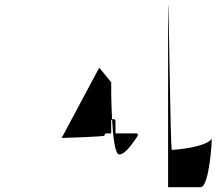

<svg xmlns="http://www.w3.org/2000/svg" viewBox="-20 -922 905 803"><path d="M445 -578C445 -578 443 -274 479 -276C501 -277 524 -307 550 -345C556 -354 562 -362 551 -364H479H463V-417C463 -421 459 -424 454 -424C449 -424 445 -421 445 -417V-364H424C420 -364 417 -360 417 -355C417 -350 238 -345 238 -345L395 -639ZM683 -902V-139H819C856 -139 868 -346 865 -341C841 -306 710 -295 699 -295C692 -295 687 -902 683 -902Z"/></svg>

Font: PlasticEraser
Style: Regular
Weight: 400
Foundry: Cannot Into Space Fonts
Version: Version 0.43